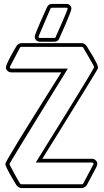

<svg xmlns="http://www.w3.org/2000/svg" viewBox="-20 -951 527 971"><path d="M175 -765Q175 -759 183 -759H255Q261 -759 261 -763Q263 -768 273 -790Q283 -812 294 -837.5Q305 -863 313.5 -883.5Q322 -904 322 -906Q322 -912 316 -912H242Q237 -912 235 -907L176 -769Q175 -768 175 -765ZM394 -714H88Q84 -714 81 -710L31 -615Q30 -614 30 -611Q30 -604 38 -604H323Q319 -597 304 -573Q289 -549 267.5 -514Q246 -479 220 -437Q194 -395 167.5 -351.5Q141 -308 115.5 -267Q90 -226 71 -194Q52 -162 40 -142.5Q28 -123 28 -122Q28 -119 35.5 -105Q43 -91 52 -74.5Q61 -58 69.5 -42.5Q78 -27 81 -23Q84 -19 88 -19H394Q398 -19 401 -23L452 -119Q453 -120 453 -122Q453 -129 445 -129H161Q165 -136 180 -160Q195 -184 216.5 -219Q238 -254 264.5 -296Q291 -338 317.5 -381.5Q344 -425 369 -465.5Q394 -506 413.5 -538Q433 -570 444.5 -590Q456 -610 456 -611Q456 -614 448.5 -628Q441 -642 431 -658.5Q421 -675 412.5 -690Q404 -705 401 -710Q398 -714 394 -714ZM476 -607Q476 -605 456.5 -573Q437 -541 407.5 -493Q378 -445 343 -388.5Q308 -332 277 -281.5Q246 -231 222.5 -194Q199 -157 194 -148H445Q456 -148 464 -140.5Q472 -133 472 -122Q472 -117 468 -109H469L418 -13V-14Q415 -9 407.5 -4.5Q400 0 394 0H88Q82 0 74 -4.5Q66 -9 64 -14V-13Q60 -20 50.5 -35.5Q41 -51 31.5 -68Q22 -85 14.5 -100.5Q7 -116 7 -123Q7 -126 26 -159Q45 -192 74.5 -240Q104 -288 139 -344Q174 -400 205.5 -450.5Q237 -501 260.5 -538Q284 -575 290 -585H38Q27 -585 18.5 -592Q10 -599 10 -610Q10 -617 17 -632.5Q24 -648 33 -665Q42 -682 51 -697Q60 -712 64 -719Q66 -724 74.5 -728.5Q83 -733 88 -733H394Q400 -733 407.5 -728.5Q415 -724 418 -719L417 -720Q421 -712 431 -697Q441 -682 451 -664.5Q461 -647 468.5 -631.5Q476 -616 476 -607ZM242 -931H316Q327 -931 334 -924.5Q341 -918 341 -907Q341 -901 332.5 -879.5Q324 -858 313.5 -833Q303 -808 292.5 -785.5Q282 -763 279 -755Q272 -740 255 -740H183Q172 -740 164 -746.5Q156 -753 156 -765Q156 -772 164.5 -793Q173 -814 183.5 -838Q194 -862 204 -884Q214 -906 218 -915Q225 -931 242 -931Z"/></svg>

Font: RonaldsonGothicLicht
Style: Regular
Weight: 400
Designer: Mr. Robertson for MacKellar, Smiths & Jordan Co. Philadelphia
Foundry: CAT-Fonts Peter Wiegel
Version: 1.000